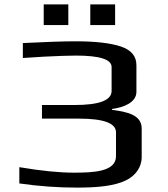

<svg xmlns="http://www.w3.org/2000/svg" viewBox="-20 -844 765 874"><path d="M490 -344V-348C544 -355 601 -378 601 -426V-547C601 -588 578 -616 531 -632C484 -648 415 -656 324 -656C265 -656 185 -653 84 -648V-580C85 -580 117 -582 179 -586C240 -589 289 -591 325 -591C433 -591 488 -574 488 -539V-430C488 -387 431 -366 319 -366H171V-304H340C452 -304 508 -283 508 -242V-133C508 -62 405 -58 316 -58C251 -58 168 -66 68 -83V-9C158 4 245 10 329 10C419 10 503 4 559 -26C595 -45 625 -81 625 -129V-259C625 -322 557 -335 490 -344ZM291 -730V-824H179V-730ZM504 -730V-824H391V-730Z"/></svg>

Font: Gamestation Extended
Style: Regular
Weight: 400
Width: 7
Designer: Jonas Hecksher
Foundry: Jonas Hecksher, Playtypeª, e-types AS
Version: Version 1.003